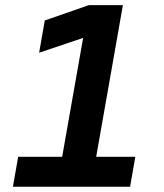

<svg xmlns="http://www.w3.org/2000/svg" viewBox="-20 -713 626 733"><path d="M29.3 0 49.3 -114.3H217.3L297.4 -568.4L129.4 -511.7L150.9 -634.8L319.3 -693.4H449.2L347.2 -114.3H496.6L476.6 0Z"/></svg>

Font: Cascadia Code PL
Style: Bold Italic
Weight: 700
Italic angle: -10°
Monospace: yes
Designer: Aaron Bell
Foundry: Saja Typeworks
Version: Version 2404.023; ttfautohint (v1.8.4)